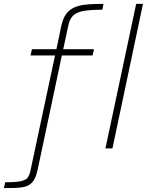

<svg xmlns="http://www.w3.org/2000/svg" viewBox="-88 -763 769 987"><path d="M-68 204 -61 174Q-7 174 19 168.5Q45 163 54 150.5Q63 138 68 117L195 -478H69L76 -510H202L226 -625Q233 -657 244 -678Q255 -699 272.5 -712Q290 -725 314 -732Q338 -739 370.5 -741Q403 -743 444 -743L438 -713Q377 -713 341 -706.5Q305 -700 287.5 -682.5Q270 -665 263 -631L237 -510H395L388 -478H230L106 107Q100 136 91 154Q82 172 69 182.5Q56 193 37 197.5Q18 202 -8 203Q-34 204 -68 204ZM454 0 612 -743H647L490 0Z"/></svg>

Font: Saira Expanded Thin
Style: Italic
Weight: 250
Width: 7
Italic angle: -12°
Designer: Hector Gatti with collaboration of the Omnibus-Type team
Foundry: Omnibus-Type
Version: Version 1.101